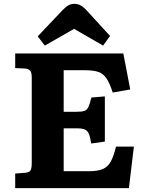

<svg xmlns="http://www.w3.org/2000/svg" viewBox="-20 -978 763 998"><path d="M59 0V-76L111 -80Q129 -81 137 -90Q145 -99 145 -131V-574Q145 -600 137.5 -610Q130 -620 109 -622L59 -624V-700H621L657 -513L566 -497Q550 -546 533.5 -570.5Q517 -595 491.5 -604Q466 -613 421 -613H311V-397H379Q405 -397 418.5 -401.5Q432 -406 439.5 -422Q447 -438 455 -471L525 -477V-242L454 -232Q449 -266 441.5 -283Q434 -300 419.5 -305.5Q405 -311 377 -311H311V-88H441Q488 -88 514.5 -99.5Q541 -111 556 -138.5Q571 -166 583 -216H676L650 0ZM213 -741 176 -789 303 -923Q320 -941 334 -949.5Q348 -958 368 -958Q384 -958 399 -950Q414 -942 433 -921L552 -791L516 -741L365 -828Z"/></svg>

Font: Literata 7pt
Style: Bold
Weight: 700
Designer: Latin by Veronika Burian and Jose Scaglione. Greek by Irene Vlachou. Cyrillic by Vera Evstafieva.
Foundry: TypeTogether
Version: Version 3.002